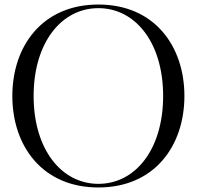

<svg xmlns="http://www.w3.org/2000/svg" viewBox="-20 -814 870 848"><path d="M414.5 14C662.5 14 794.5 -170 794.5 -390C794.5 -610 662.5 -794 414.5 -794C166.5 -794 34.5 -610 34.5 -390C34.5 -170 166.5 14 414.5 14ZM414.5 -2C251 -2 128.5 -155 128.5 -390C128.5 -625 251 -778 414.5 -778C578.5 -778 700.5 -625 700.5 -390C700.5 -155 578.5 -2 414.5 -2Z"/></svg>

Font: Beautique Display
Style: Regular
Weight: 400
Designer: Nhat-Quang Ngo
Version: Version 1.100;Glyphs 3.2.3 (3260)